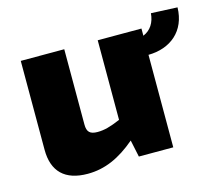

<svg xmlns="http://www.w3.org/2000/svg" viewBox="-85 -655 886 776"><g transform="rotate(-15 358.0 -266.5)"><path d="M716 -542 606 -547C603 -509 585 -480 553 -467V-497H370V-164C328 -146 302 -139 274 -139C242 -139 230 -151 230 -182V-497H48V-125C48 -34 97 14 192 14C264 14 327 -14 394 -71L409 0H553V-387C645 -388 714 -443 716 -542Z"/></g></svg>

Font: Exo 2 Extra Bold
Style: Regular
Weight: 800
Designer: Natanael Gama
Version: Version 1.001;PS 001.001;hotconv 1.0.88;makeotf.lib2.5.64775